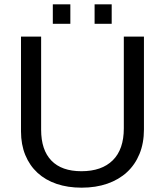

<svg xmlns="http://www.w3.org/2000/svg" viewBox="-20 -857 762 887"><path d="M357 10Q293 10 241.5 -7.5Q190 -25 153.5 -58.5Q117 -92 97 -140.5Q77 -189 77 -250V-688H170V-258Q170 -164 217.5 -115Q265 -66 356 -66Q450 -66 501 -116.5Q552 -167 552 -264V-688H645V-259Q645 -196 624.5 -146Q604 -96 566.5 -61.5Q529 -27 476 -8.5Q423 10 357 10ZM417 -747V-837H496V-747ZM224 -747V-837H305V-747Z"/></svg>

Font: Libra Sans
Style: Regular
Weight: 400
Foundry: Context Ltd
Version: Version 1.000; ttfautohint (v1.3)